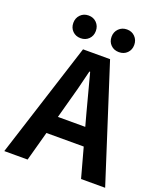

<svg xmlns="http://www.w3.org/2000/svg" viewBox="-172 -1053 984 1161"><g transform="rotate(20 320.5 -472.5)"><path d="M252 -386 230 -305H406L384 -386Q380 -399 320 -628H315Q287 -508 252 -386ZM-4 0 233 -741H407L645 0H490L438 -190H198L146 0ZM268 -871.5Q268 -840 247.5 -819.5Q227 -799 195.5 -799Q164 -799 143.5 -819.5Q123 -840 123 -871.5Q123 -903 143.5 -924Q164 -945 195.5 -945Q227 -945 247.5 -924Q268 -903 268 -871.5ZM494.5 -819.5Q474 -799 442 -799Q410 -799 389.5 -819.5Q369 -840 369 -871.5Q369 -903 390 -924Q411 -945 442.5 -945Q474 -945 494.5 -924Q515 -903 515 -871.5Q515 -840 494.5 -819.5Z"/></g></svg>

Font: Swei Fan Sans CJK TC
Style: Bold
Weight: 700
Version: Version 2.130